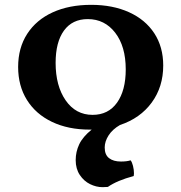

<svg xmlns="http://www.w3.org/2000/svg" viewBox="-20 -527 750 794"><path d="M413 83Q413 113 431 127Q449 141 480 141Q505 141 520 136Q526 143 530 159Q534 175 534 190L533 201Q465 219 426 246Q417 247 404 247Q378 247 352.5 234.5Q327 222 310 196.5Q293 171 293 135Q293 101 307.5 70Q322 39 359 9H351Q262 9 195 -23Q128 -55 91.5 -113.5Q55 -172 55 -250Q55 -329 92.5 -387Q130 -445 198 -476Q266 -507 357 -507Q446 -507 513.5 -476.5Q581 -446 618 -389.5Q655 -333 655 -256Q655 -168 607.5 -103Q560 -38 476 -10Q445 8 429 33Q413 58 413 83ZM363 -52Q428 -52 464 -102.5Q500 -153 500 -240Q500 -335 456.5 -391.5Q413 -448 343 -448Q279 -448 244.5 -400.5Q210 -353 210 -267Q210 -172 251.5 -112Q293 -52 363 -52Z"/></svg>

Font: Vollkorn SC
Style: Bold
Weight: 700
Designer: Friedrich Althausen
Foundry: Friedrich Althausen
Version: Version 4.015